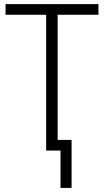

<svg xmlns="http://www.w3.org/2000/svg" viewBox="-20 -734 507 936"><path d="M275 182H329V-52H261V-662H460V-714H7V-662H205V0H275Z"/></svg>

Font: Noto Sans SemiCondensed Light
Style: Regular
Weight: 300
Width: 4
Designer: Monotype Design Team
Foundry: Monotype Imaging Inc.
Version: Version 2.013